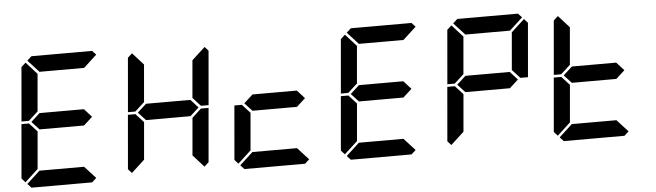

<svg xmlns="http://www.w3.org/2000/svg" viewBox="-56 -1233 5008 1466"><g transform="rotate(-5 2448.0 -500.0)"><path d="M583 -562 640 -499 573 -438H232L175 -500L243 -562ZM162 -515 157 -510H100L136 -924L170 -955L254 -862L229 -576ZM90 -45 62 -76 98 -490H156L160 -485L216 -424L191 -138ZM631 -31 597 0H132L103 -31L204 -124H546ZM185 -969 219 -1000H684L713 -969L612 -876H270Z M1399 -562 1456 -499 1389 -438H1048L991 -500L1059 -562ZM978 -515 973 -510H916L952 -924L986 -955L1070 -862L1045 -576ZM906 -45 878 -76 914 -490H972L976 -485L1032 -424L1007 -138ZM1469 -485 1474 -489H1532L1496 -76L1462 -45L1378 -138L1403 -424ZM1542 -955 1570 -924 1534 -510H1476L1472 -514L1416 -575L1441 -862Z M2215 -562 2272 -499 2205 -438H1864L1807 -500L1875 -562ZM1722 -45 1694 -76 1730 -490H1788L1792 -485L1848 -424L1823 -138ZM2263 -31 2229 0H1764L1735 -31L1836 -124H2178Z M3031 -562 3088 -499 3021 -438H2680L2623 -500L2691 -562ZM2610 -515 2605 -510H2548L2584 -924L2618 -955L2702 -862L2677 -576ZM2538 -45 2510 -76 2546 -490H2604L2608 -485L2664 -424L2639 -138ZM3079 -31 3045 0H2580L2551 -31L2652 -124H2994ZM2633 -969 2667 -1000H3132L3161 -969L3060 -876H2718Z M3847 -562 3904 -499 3837 -438H3496L3439 -500L3507 -562ZM3426 -515 3421 -510H3364L3400 -924L3434 -955L3518 -862L3493 -576ZM3354 -45 3326 -76 3362 -490H3420L3424 -485L3480 -424L3455 -138ZM3990 -955 4018 -924 3982 -510H3924L3920 -514L3864 -575L3889 -862ZM3449 -969 3483 -1000H3948L3977 -969L3876 -876H3534Z M4663 -562 4720 -499 4653 -438H4312L4255 -500L4323 -562ZM4242 -515 4237 -510H4180L4216 -924L4250 -955L4334 -862L4309 -576ZM4170 -45 4142 -76 4178 -490H4236L4240 -485L4296 -424L4271 -138ZM4711 -31 4677 0H4212L4183 -31L4284 -124H4626Z"/></g></svg>

Font: DSEG7 Classic
Style: BoldItalic
Weight: 700
Italic angle: -5°
Designer: Keshikan(Twitter:@keshinomi_88pro)
Version: Version 0.46